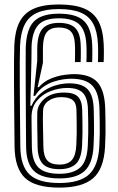

<svg xmlns="http://www.w3.org/2000/svg" viewBox="-20 -829 527 858"><path d="M245.3 9.4Q137.5 9.4 91.8 -33.8Q46.2 -77 45.1 -173.9Q44.3 -254.4 43.6 -324.6Q43 -394.8 42.6 -452.8Q42.3 -510.8 42.6 -554.7Q42.9 -598.7 43.9 -626.4Q46.7 -690.5 67.2 -730.7Q87.7 -770.9 130.5 -790Q173.3 -809 243.1 -809Q312.6 -809 355.5 -791.2Q398.5 -773.3 419.5 -734.6Q440.4 -695.9 443.3 -633.1Q443.8 -623.5 444 -614Q444.2 -604.5 444.2 -594.6Q444.2 -584.8 444 -574.1Q443.8 -563.4 443.3 -551.6H417.6Q418.1 -563.2 418.3 -573.7Q418.4 -584.3 418.4 -594.2Q418.4 -604.1 418.3 -613.6Q418.2 -623 417.6 -632.4Q414.9 -688.6 396.4 -722.9Q378 -757.2 340.6 -772.8Q303.2 -788.5 243.1 -788.5Q183.1 -788.5 145.8 -771.8Q108.5 -755.1 90.4 -719.2Q72.3 -683.3 69.6 -625.6Q68.6 -597.2 68.3 -552.4Q68 -507.6 68.4 -449.3Q68.7 -391 69.3 -321.5Q70 -252.1 70.8 -174.2Q71.7 -87.3 112 -49.2Q152.2 -11.2 245.3 -11.2Q335.9 -11.2 377.5 -49.1Q419.2 -87.1 423.8 -175.4Q425.4 -208 425.8 -231.5Q426.2 -255.1 425.7 -279.4Q425.3 -303.7 424.6 -338.3Q423.3 -412.3 394.1 -444.8Q365 -477.2 298 -477.2Q284.4 -477.2 263.4 -474.5Q242.5 -471.7 218.8 -463.8Q195.2 -455.9 173.5 -440.6Q151.8 -425.3 136.8 -400.5H129.6L146.3 -556.5Q146.5 -561.3 146.5 -572.6Q146.4 -584 146.4 -597.3Q146.5 -610.7 146.7 -621.5Q149.1 -680.1 172.6 -703.4Q196 -726.7 243.1 -726.7Q292.8 -726.7 315.3 -704.8Q337.8 -683 340.2 -634.3Q340.8 -625.2 341 -615.9Q341.2 -606.6 341.2 -596.7Q341.2 -586.8 341.1 -575.7Q340.9 -564.6 340.4 -551.6H314.7Q315.1 -564.1 315.3 -575Q315.4 -585.9 315.4 -595.8Q315.5 -605.8 315.3 -615.2Q315 -624.6 314.5 -633.7Q312.5 -672.7 295.5 -689.4Q278.4 -706.1 243.1 -706.1Q207.1 -706.1 190.3 -686.6Q173.4 -667.1 172 -621Q171.8 -610.5 171.8 -595.6Q171.8 -580.6 171.8 -567.2Q171.9 -553.9 171.8 -548.1L148.1 -439.4H153.3Q176.4 -465.3 207.1 -477.8Q237.7 -490.3 265.8 -494Q293.8 -497.8 309.3 -497.8Q383.7 -497.8 416.3 -460.6Q448.8 -423.4 450.3 -338.8Q451 -306.3 451.4 -282.1Q451.9 -257.8 451.6 -233.1Q451.2 -208.4 449.5 -173.9Q444.2 -73.8 395.8 -32.2Q347.3 9.4 245.3 9.4ZM245.3 -31.7Q166.5 -31.7 131.9 -64.9Q97.3 -98 96.6 -174.4Q96.3 -205.6 96 -250.9Q95.8 -296.3 95.4 -346.7Q95 -397.2 94.9 -444.7Q94.7 -492.3 94.7 -528.8Q94.7 -565.3 94.8 -581.7Q95 -586.4 95 -591.9Q94.9 -597.5 94.9 -605.3Q94.9 -613.2 95.4 -624.2Q98 -675.3 113.5 -707Q129.1 -738.6 160.8 -753.2Q192.5 -767.9 243.1 -767.9Q320.5 -767.9 354.4 -736Q388.3 -704.2 391.9 -630.9Q392.5 -618.5 392.6 -606.7Q392.7 -594.9 392.6 -581.7Q392.4 -568.5 391.9 -551.6H366.1Q366.6 -561.5 366.8 -572Q366.9 -582.5 366.9 -592.9Q366.9 -603.3 366.7 -613.2Q366.4 -623.1 365.9 -631.9Q362.3 -694 333.5 -720.6Q304.7 -747.2 243.1 -747.2Q177 -747.2 150.4 -716.6Q123.8 -686 121.1 -622.9Q120.6 -605.8 120.7 -587.2Q120.8 -568.6 120.5 -560.8L115.5 -356.1H120.7Q135.8 -390.6 163 -412.9Q190.2 -435.1 223.5 -445.9Q256.8 -456.6 289.7 -456.6Q347.6 -456.6 372.7 -428.9Q397.8 -401.1 398.9 -337.9Q399.5 -304.2 400 -280.4Q400.4 -256.6 400.1 -233.1Q399.8 -209.5 398.1 -176.3Q394.1 -98.1 358 -64.9Q322 -31.7 245.3 -31.7ZM245.3 -52.4Q307 -52.4 337.9 -80Q368.8 -107.7 372.3 -177.1Q374 -210.3 374.3 -232.9Q374.7 -255.4 374.3 -279Q373.8 -302.5 373.1 -337.7Q372.1 -390.4 350.9 -413.2Q329.7 -436 281.2 -436Q243.4 -436 206.4 -421.9Q169.4 -407.8 145.2 -378.8Q120.9 -349.9 120.9 -305.3Q120.9 -282.8 121.2 -263Q121.5 -243.1 121.8 -222.1Q122.1 -201.1 122.3 -174.6Q122.9 -109.8 151.2 -81.1Q179.5 -52.4 245.3 -52.4ZM245.3 -73Q193.8 -73 171.2 -96.6Q148.7 -120.3 148 -174.9Q147.6 -215.2 146.7 -252.9Q145.9 -290.5 146.7 -327.4Q147.7 -360.4 179 -387.9Q210.3 -415.4 267 -415.4Q309.9 -415.4 328.3 -397Q346.6 -378.6 347.4 -337Q348.1 -305.9 348.4 -282.1Q348.8 -258.2 348.6 -234.4Q348.4 -210.6 346.8 -179.3Q343.8 -119.2 318.6 -96.1Q293.3 -73 245.3 -73ZM245.3 -93.5Q283.4 -93.5 301.1 -113.8Q318.7 -134.1 321 -180.5Q322.5 -210.8 322.8 -232.4Q323 -254 322.7 -277.5Q322.4 -301.1 321.7 -336.7Q321.2 -368 305.2 -381.4Q289.2 -394.9 253.6 -394.9Q219.8 -394.9 196.6 -378.3Q173.4 -361.8 172.4 -335Q171 -297.5 172.2 -256.7Q173.3 -216 173.8 -175.1Q174.3 -130.9 191.2 -112.2Q208.1 -93.5 245.3 -93.5Z"/></svg>

Font: Big Shoulders Inline Text SC Thin
Style: Regular
Weight: 100
Designer: Patric King
Foundry: XO Type Co
Version: Version 2.002